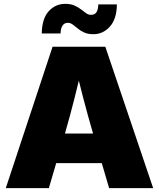

<svg xmlns="http://www.w3.org/2000/svg" viewBox="-20 -968 818 988"><path d="M9.8 0 250.5 -727.5H522L768.1 0H541.5L458.5 -282.2Q431.6 -374 407.2 -467.8Q382.8 -561.5 360.4 -658.7H410.6Q388.2 -561.5 364.7 -467.8Q341.3 -374 314.5 -282.2L231.4 0ZM189 -128.4V-280.8H589.4V-128.4ZM460.4 -792Q432.6 -792 413.3 -800.8Q394 -809.6 380.1 -821.3Q366.2 -833 354.2 -841.8Q342.3 -850.6 328.6 -850.6Q311.5 -850.6 302 -836.7Q292.5 -822.8 291.5 -795.9H194.8Q196.3 -873 231 -910.6Q265.6 -948.2 315.9 -948.2Q343.3 -948.2 362.8 -939.7Q382.3 -931.2 396.7 -919.9Q411.1 -908.7 423.1 -900.1Q435.1 -891.6 447.8 -891.6Q468.3 -891.6 476.8 -905.8Q485.4 -919.9 485.8 -945.3H581.5Q580.6 -870.1 545.4 -831.1Q510.3 -792 460.4 -792Z"/></svg>

Font: Inter 24pt Black
Style: Regular
Weight: 900
Designer: Rasmus Andersson
Foundry: rsms
Version: Version 4.001;git-66647c0bb